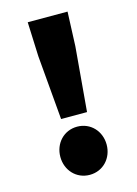

<svg xmlns="http://www.w3.org/2000/svg" viewBox="-107 -729 573 801"><g transform="rotate(-15 180.0 -329.0)"><path d="M124 -244H236L260 -522L266 -670H94L100 -522ZM180 12C238 12 280 -34 280 -92C280 -150 238 -196 180 -196C122 -196 80 -150 80 -92C80 -34 122 12 180 12Z"/></g></svg>

Font: Source Sans Pro Black
Style: Regular
Weight: 900
Designer: Paul D. Hunt
Foundry: Adobe Systems Incorporated
Version: Version 3.006;hotconv 1.0.111;makeotfexe 2.5.65597